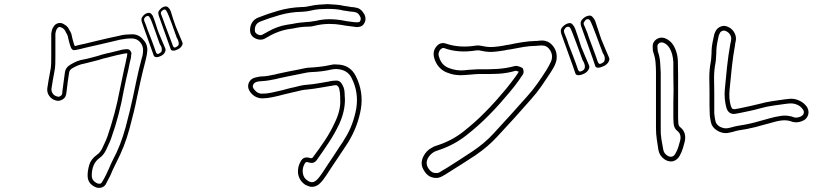

<svg xmlns="http://www.w3.org/2000/svg" viewBox="-20 -819 4040 929"><path d="M862 -615Q866 -608 860 -597.5Q854 -587 842 -581Q829 -574 818.5 -574Q808 -574 806 -581Q803 -589 794.5 -613Q786 -637 776 -665Q766 -693 758 -715.5Q750 -738 748 -744Q746 -751 746 -758Q746 -765 755 -774Q764 -784 775.5 -787Q787 -790 794 -783Q802 -776 806 -765Q812 -746 817.5 -728Q823 -710 830 -692Q838 -673 846 -653.5Q854 -634 862 -615ZM843 -600Q847 -608 843 -619Q842 -624 839.5 -628.5Q837 -633 835 -637Q832 -644 826 -662Q820 -680 812 -702Q804 -724 796.5 -742.5Q789 -761 784 -768Q783 -770 780 -772Q777 -774 772 -772Q768 -771 764.5 -767Q761 -763 759 -761Q757 -756 760 -749Q764 -738 768.5 -726.5Q773 -715 777 -703Q777 -703 782 -689.5Q787 -676 794 -657.5Q801 -639 807.5 -622Q814 -605 817 -596Q818 -594 820 -591.5Q822 -589 826 -589Q831 -590 836.5 -594Q842 -598 843 -600ZM748 -660Q756 -641 764 -622Q772 -603 780 -584Q783 -576 777.5 -565.5Q772 -555 760 -549Q747 -542 737 -542.5Q727 -543 724 -550Q721 -558 712.5 -582Q704 -606 694 -634Q684 -662 676 -684.5Q668 -707 666 -713Q664 -720 664.5 -727Q665 -734 673 -743Q682 -753 693.5 -756Q705 -759 712 -752Q720 -744 723 -733Q730 -715 735.5 -696.5Q741 -678 748 -660ZM761 -569Q763 -574 763 -579Q763 -584 762 -588Q761 -593 758 -597.5Q755 -602 753 -606Q750 -613 744 -631Q738 -649 730 -671Q722 -693 715 -711.5Q708 -730 703 -737Q702 -739 699 -741Q696 -743 691 -741Q686 -740 682.5 -736Q679 -732 678 -730Q677 -727 677 -724Q677 -721 678 -718Q683 -707 687 -695.5Q691 -684 695 -672Q695 -672 700.5 -658.5Q706 -645 713 -626.5Q720 -608 726 -591Q732 -574 735 -565Q736 -563 738 -560.5Q740 -558 744 -558Q749 -559 754.5 -563Q760 -567 761 -569ZM615 -653Q650 -655 672 -628Q697 -603 692 -567Q691 -556 688.5 -545.5Q686 -535 684 -525Q671 -476 660.5 -429Q650 -382 642 -344Q636 -312 627 -276Q618 -240 607 -198Q594 -150 578.5 -111Q563 -72 545 -37Q540 -27 535 -16.5Q530 -6 525 4Q522 11 519 18Q516 25 513 32Q507 43 501.5 53.5Q496 64 491 74Q480 90 460 90Q456 90 453 89.5Q450 89 446 88Q402 71 404 27Q404 6 412 -21.5Q420 -49 449 -70Q465 -81 475 -102L480 -113Q486 -125 491.5 -137.5Q497 -150 501 -162Q519 -215 534 -271Q549 -327 560 -386Q565 -411 570.5 -436Q576 -461 581 -486Q584 -499 587 -511.5Q590 -524 592 -537Q594 -542 594.5 -548Q595 -554 596 -559V-560Q595 -560 595 -560.5Q595 -561 594 -561H591Q587 -560 584 -560Q581 -560 578 -559Q562 -556 547 -552.5Q532 -549 517 -545L502 -541Q478 -536 458 -529Q441 -525 423 -520Q405 -515 387 -511Q362 -507 332 -490Q315 -481 314 -465Q311 -445 308 -424.5Q305 -404 303 -384Q302 -381 302 -376Q301 -372 301 -369Q301 -366 300 -363Q297 -346 283 -338Q269 -329 253 -332Q231 -337 218.5 -354.5Q206 -372 209 -393Q212 -414 215.5 -433.5Q219 -453 222 -469Q227 -490 227.5 -510.5Q228 -531 228 -550V-657Q229 -665 231.5 -674Q234 -683 240 -691Q248 -704 262.5 -707Q277 -710 289 -702Q302 -695 308 -687Q311 -683 313 -679Q315 -675 317 -671Q319 -670 319.5 -668Q320 -666 321 -664Q324 -660 326 -652.5Q328 -645 330 -634Q332 -627 335.5 -614Q339 -601 342 -596Q354 -599 365.5 -602Q377 -605 389 -607L455 -623Q481 -629 506.5 -635Q532 -641 557 -646Q572 -650 587 -651.5Q602 -653 615 -653ZM672 -569Q675 -595 658 -615Q642 -633 617 -633H616Q590 -633 561 -627L459 -603L393 -588Q381 -585 369 -582Q357 -579 345 -577Q329 -573 322.5 -590.5Q316 -608 311 -630Q310 -637 308 -644Q306 -651 304 -653Q303 -655 302 -657.5Q301 -660 299 -662Q296 -670 292 -675Q290 -677 287 -680Q284 -683 279 -685Q265 -694 256 -680Q252 -674 250.5 -668Q249 -662 248 -656V-550Q248 -530 247.5 -509Q247 -488 242 -466Q239 -450 235.5 -430Q232 -410 229 -390Q228 -377 235.5 -366Q243 -355 258 -352Q265 -349 272 -354Q280 -359 281 -366Q281 -369 281.5 -372Q282 -375 282 -378Q282 -380 282.5 -382Q283 -384 283 -386Q286 -407 288.5 -427.5Q291 -448 294 -468Q297 -493 322 -507Q355 -527 383 -531Q400 -534 418 -539Q436 -544 452 -548Q463 -552 474.5 -555Q486 -558 498 -561L512 -564Q527 -568 542.5 -571.5Q558 -575 573 -579Q578 -580 582 -580Q586 -580 590 -581H596Q601 -581 605 -578.5Q609 -576 610 -574Q616 -567 616 -559L615 -556Q614 -551 614 -545Q614 -539 612 -533Q609 -520 606 -507.5Q603 -495 601 -482Q595 -457 589.5 -432Q584 -407 579 -382Q558 -263 520 -156Q516 -143 510 -130Q504 -117 498 -104L493 -93Q481 -68 461 -54Q425 -28 424 28Q423 57 453 69Q468 73 473 63Q484 46 495 23Q498 16 501 9.5Q504 3 507 -3Q512 -14 516.5 -25Q521 -36 527 -47Q545 -80 560 -118.5Q575 -157 588 -204Q599 -245 607.5 -280.5Q616 -316 623 -348Q631 -386 641 -433.5Q651 -481 664 -530Q671 -550 672 -569Z M1240 -627Q1232 -627 1223 -630Q1192 -641 1190 -670Q1189 -704 1212 -724Q1222 -732 1232 -735Q1274 -752 1328 -767.5Q1382 -783 1441 -785Q1452 -785 1461.5 -786.5Q1471 -788 1480 -790Q1502 -795 1523.5 -796.5Q1545 -798 1565 -799Q1585 -798 1605.5 -796.5Q1626 -795 1647 -790Q1655 -789 1663 -788Q1671 -787 1679 -785Q1690 -785 1702 -782Q1727 -779 1744 -748Q1748 -739 1748.5 -728.5Q1749 -718 1744 -709Q1736 -693 1722 -690Q1718 -689 1713.5 -688.5Q1709 -688 1705 -688L1690 -690Q1677 -692 1663 -693.5Q1649 -695 1635 -698Q1572 -709 1514 -697Q1503 -694 1492 -692Q1481 -690 1470 -690Q1452 -690 1433.5 -687.5Q1415 -685 1397 -681Q1390 -680 1383.5 -679Q1377 -678 1370 -677Q1329 -669 1289 -648L1284 -645Q1272 -638 1259 -631Q1251 -627 1240 -627ZM1565 -776Q1546 -776 1525.5 -774.5Q1505 -773 1485 -768Q1465 -763 1441 -762Q1385 -761 1333 -746Q1281 -731 1240 -715Q1233 -712 1226 -707Q1212 -694 1213 -672Q1213 -658 1230 -651Q1242 -647 1249 -651Q1255 -654 1261 -657.5Q1267 -661 1273 -664L1278 -667Q1323 -692 1367 -699Q1373 -700 1379.5 -701Q1386 -702 1393 -703Q1412 -707 1431.5 -709.5Q1451 -712 1470 -713Q1479 -713 1488.5 -715Q1498 -717 1508 -718Q1541 -726 1573.5 -726Q1606 -726 1639 -720Q1652 -717 1665.5 -715.5Q1679 -714 1692 -712L1707 -711Q1712 -711 1715 -712H1717Q1722 -714 1723 -718Q1728 -728 1723 -738Q1714 -758 1698 -760Q1693 -762 1687.5 -762Q1682 -762 1676 -763Q1668 -764 1659.5 -765.5Q1651 -767 1642 -768Q1623 -773 1603.5 -774.5Q1584 -776 1565 -776ZM1489 85Q1481 85 1473 82Q1465 79 1457 75Q1427 55 1422 19Q1419 -13 1437 -42Q1448 -59 1467 -57Q1474 -57 1481 -54Q1487 -53 1490 -54.5Q1493 -56 1494 -58Q1525 -99 1552.5 -140.5Q1580 -182 1601 -228Q1615 -257 1621.5 -285Q1628 -313 1626 -340V-352Q1625 -359 1625 -366Q1625 -373 1623 -380Q1623 -388 1618 -398Q1616 -401 1612.5 -404Q1609 -407 1604 -407Q1599 -406 1593 -405.5Q1587 -405 1581 -403H1578Q1554 -399 1525.5 -394Q1497 -389 1468 -386Q1453 -385 1438 -382Q1423 -379 1409 -375L1395 -372Q1385 -370 1374.5 -367Q1364 -364 1353 -362Q1340 -358 1326.5 -355Q1313 -352 1299 -349Q1278 -344 1251 -343Q1215 -343 1192 -372Q1176 -393 1182 -413Q1190 -438 1216 -444Q1223 -446 1229 -447Q1235 -448 1241 -449Q1259 -449 1276.5 -452Q1294 -455 1312 -459L1319 -461Q1346 -467 1373 -472.5Q1400 -478 1427 -483L1450 -488Q1458 -490 1466 -491Q1474 -492 1481 -492Q1535 -495 1576 -504Q1584 -506 1591.5 -507Q1599 -508 1608 -507Q1674 -507 1702 -450Q1740 -374 1726 -291Q1711 -206 1665 -131Q1660 -123 1654.5 -115Q1649 -107 1644 -99L1610 -48Q1597 -29 1584.5 -10Q1572 9 1559 29Q1552 40 1543.5 51Q1535 62 1524 72Q1508 85 1489 85ZM1465 -35Q1459 -35 1456 -30Q1442 -8 1445 17Q1448 43 1470 56Q1491 70 1510 54Q1519 46 1526 36.5Q1533 27 1540 17Q1553 -3 1565.5 -22Q1578 -41 1591 -60L1625 -112Q1630 -120 1635.5 -127.5Q1641 -135 1645 -143Q1668 -178 1682.5 -216.5Q1697 -255 1704 -295Q1716 -372 1682 -440Q1662 -483 1607 -485Q1593 -485 1581 -482Q1559 -477 1535 -474Q1511 -471 1482 -470Q1475 -469 1468.5 -468.5Q1462 -468 1455 -466L1431 -461Q1405 -456 1378 -450.5Q1351 -445 1324 -439L1317 -437Q1299 -433 1280.5 -430Q1262 -427 1242 -426Q1233 -426 1222 -423Q1207 -418 1204 -406Q1201 -397 1210 -386Q1227 -364 1251 -366Q1264 -366 1274.5 -367.5Q1285 -369 1295 -371Q1308 -374 1321.5 -377Q1335 -380 1348 -383Q1359 -386 1369.5 -389Q1380 -392 1390 -394L1404 -397Q1419 -401 1434.5 -404.5Q1450 -408 1466 -409Q1492 -411 1518 -415.5Q1544 -420 1574 -425L1576 -426Q1583 -427 1590 -428Q1597 -429 1604 -429Q1626 -431 1637 -408Q1644 -396 1646 -383Q1647 -376 1647.5 -368.5Q1648 -361 1648 -353L1649 -341Q1650 -281 1621 -218Q1599 -172 1571 -129.5Q1543 -87 1513 -45Q1499 -25 1474 -33Q1468 -35 1466 -35Z M2927 -540Q2931 -531 2924 -519Q2917 -507 2903 -500Q2887 -492 2875 -491.5Q2863 -491 2860 -500Q2857 -510 2847 -538.5Q2837 -567 2825 -600Q2813 -633 2803.5 -659.5Q2794 -686 2792 -692Q2789 -700 2789.5 -709Q2790 -718 2800 -728Q2811 -739 2825 -742.5Q2839 -746 2846 -738Q2856 -728 2860 -717Q2868 -695 2874.5 -673.5Q2881 -652 2889 -630Q2898 -608 2907.5 -585.5Q2917 -563 2927 -540ZM2904 -523Q2908 -534 2905 -545Q2904 -551 2900.5 -556Q2897 -561 2895 -567Q2892 -575 2884 -596Q2876 -617 2867 -642Q2858 -667 2849 -689Q2840 -711 2835 -720Q2834 -722 2830 -724.5Q2826 -727 2821 -726Q2815 -725 2811.5 -720Q2808 -715 2806 -712Q2802 -706 2806 -698Q2811 -685 2817 -671.5Q2823 -658 2827 -644Q2827 -643 2833 -627.5Q2839 -612 2847 -590.5Q2855 -569 2862.5 -548.5Q2870 -528 2873 -518Q2875 -516 2877 -512.5Q2879 -509 2884 -510Q2890 -511 2896.5 -515.5Q2903 -520 2904 -523ZM2792 -593Q2801 -571 2810.5 -548.5Q2820 -526 2830 -503Q2834 -494 2827.5 -482Q2821 -470 2807 -463Q2791 -455 2779 -455Q2767 -455 2764 -464Q2761 -474 2751 -502Q2741 -530 2729 -563Q2717 -596 2707.5 -622.5Q2698 -649 2696 -655Q2693 -663 2693.5 -672Q2694 -681 2704 -691Q2715 -702 2728.5 -706Q2742 -710 2749 -702Q2758 -693 2763 -680Q2771 -658 2778 -636.5Q2785 -615 2792 -593ZM2808 -486Q2810 -492 2810 -498Q2810 -504 2808 -508Q2807 -514 2803.5 -519.5Q2800 -525 2798 -530Q2795 -538 2787.5 -559Q2780 -580 2770.5 -605.5Q2761 -631 2752.5 -653Q2744 -675 2739 -684Q2738 -686 2734 -688.5Q2730 -691 2725 -689Q2719 -688 2715.5 -683.5Q2712 -679 2710 -675Q2707 -669 2710 -661Q2715 -648 2720.5 -634.5Q2726 -621 2730 -607Q2730 -607 2736 -591.5Q2742 -576 2750.5 -554Q2759 -532 2766.5 -511.5Q2774 -491 2777 -481Q2779 -479 2781 -475.5Q2783 -472 2788 -473Q2803 -477 2808 -486ZM2602 -623Q2639 -623 2661 -589Q2672 -572 2673.5 -550.5Q2675 -529 2667 -510Q2663 -500 2657 -489.5Q2651 -479 2644 -468Q2624 -437 2600 -402.5Q2576 -368 2548 -337Q2508 -291 2467 -246Q2426 -201 2385 -157Q2342 -110 2281 -68Q2251 -48 2220 -28.5Q2189 -9 2159 10L2132 27Q2125 31 2117.5 35Q2110 39 2101 41Q2098 42 2090 42Q2078 42 2067 38Q2045 31 2029 2Q2012 -28 2028 -61Q2042 -90 2069 -104Q2080 -111 2091 -114Q2165 -137 2223 -183Q2281 -229 2327 -276Q2356 -305 2382 -334.5Q2408 -364 2428 -388Q2439 -402 2450.5 -416.5Q2462 -431 2472 -445Q2476 -450 2479.5 -455.5Q2483 -461 2487 -467Q2489 -469 2489 -473Q2486 -474 2478 -476L2476 -477Q2433 -464 2389 -462Q2345 -460 2298 -461L2279 -460Q2268 -459 2255.5 -458Q2243 -457 2230 -456Q2183 -451 2140 -469Q2096 -488 2081 -538Q2071 -574 2096 -599Q2114 -616 2138 -608Q2202 -586 2280 -598Q2291 -600 2301 -598.5Q2311 -597 2321 -595Q2345 -590 2369.5 -592Q2394 -594 2415 -598Q2423 -600 2430 -601Q2437 -602 2444 -603Q2476 -610 2508.5 -615Q2541 -620 2574 -621Q2577 -621 2580 -621Q2583 -621 2586 -622Q2591 -622 2595 -622.5Q2599 -623 2602 -623ZM2645 -519Q2659 -549 2641 -577Q2627 -599 2602 -599Q2599 -599 2595.5 -599Q2592 -599 2588 -598Q2584 -598 2581 -598Q2578 -598 2574 -597Q2543 -597 2511.5 -591.5Q2480 -586 2449 -580Q2442 -579 2434.5 -578Q2427 -577 2420 -575Q2397 -571 2370.5 -568.5Q2344 -566 2315 -572Q2308 -574 2300 -575Q2292 -576 2284 -575Q2198 -561 2130 -586Q2121 -589 2113 -581Q2107 -577 2103.5 -566.5Q2100 -556 2104 -545Q2115 -505 2149 -491Q2188 -475 2228 -479Q2241 -481 2253.5 -481.5Q2266 -482 2277 -483L2297 -484H2298Q2344 -483 2386 -485.5Q2428 -488 2469 -499Q2471 -499 2473 -499.5Q2475 -500 2477 -500H2482L2484 -499Q2489 -498 2494 -496.5Q2499 -495 2504 -492Q2511 -490 2512 -481Q2517 -466 2506 -453Q2502 -448 2498.5 -442Q2495 -436 2491 -431Q2481 -417 2469.5 -402Q2458 -387 2446 -373Q2426 -349 2399.5 -319Q2373 -289 2344 -260Q2296 -211 2235.5 -163.5Q2175 -116 2098 -91Q2094 -90 2089.5 -88Q2085 -86 2080 -84Q2059 -71 2049 -51Q2039 -29 2050 -9Q2060 9 2075 16Q2087 19 2097 18Q2102 17 2108 14Q2114 11 2119 7L2146 -9Q2176 -28 2207 -48Q2238 -68 2268 -88Q2326 -127 2368 -173Q2409 -217 2449.5 -262Q2490 -307 2530 -352Q2558 -383 2581.5 -416.5Q2605 -450 2624 -480Q2630 -490 2635.5 -500Q2641 -510 2645 -519Z M3492 -175Q3469 -175 3449 -188Q3425 -203 3420 -227Q3418 -237 3416 -248Q3414 -259 3414 -270Q3413 -288 3413 -306Q3413 -324 3413 -342V-370Q3412 -408 3412 -445Q3412 -482 3419 -519Q3421 -530 3421.5 -541.5Q3422 -553 3423 -565V-576Q3424 -596 3428 -615.5Q3432 -635 3436 -653Q3439 -662 3444 -671Q3452 -685 3468.5 -691Q3485 -697 3500 -690Q3519 -683 3530.5 -665.5Q3542 -648 3541 -629Q3540 -624 3539.5 -618.5Q3539 -613 3537 -607V-604Q3527 -549 3521 -493.5Q3515 -438 3510 -384Q3506 -341 3516 -307Q3520 -294 3525.5 -292Q3531 -290 3537 -291L3559 -295Q3583 -300 3608 -305.5Q3633 -311 3657 -317Q3686 -325 3716 -329.5Q3746 -334 3775 -338L3792 -340Q3823 -345 3850 -331Q3872 -320 3885 -301Q3895 -282 3891 -266Q3886 -247 3871 -238Q3851 -227 3831 -227Q3827 -228 3823.5 -228Q3820 -228 3816 -229Q3791 -239 3765.5 -236.5Q3740 -234 3708 -224Q3674 -214 3634.5 -204Q3595 -194 3553 -188Q3546 -187 3539.5 -185Q3533 -183 3526 -181Q3522 -180 3517.5 -179Q3513 -178 3508 -177Q3504 -176 3500 -175.5Q3496 -175 3492 -175ZM3484 -671Q3471 -671 3464 -661Q3459 -651 3458 -648Q3454 -631 3450.5 -612.5Q3447 -594 3446 -575V-565Q3445 -552 3444.5 -539.5Q3444 -527 3442 -515Q3435 -479 3435 -443.5Q3435 -408 3436 -371V-271Q3438 -249 3442 -232Q3445 -218 3461 -207Q3483 -195 3503 -199Q3507 -200 3511.5 -201Q3516 -202 3520 -203Q3527 -205 3534.5 -207Q3542 -209 3549 -210Q3591 -216 3629.5 -226Q3668 -236 3702 -246Q3729 -254 3760 -258.5Q3791 -263 3824 -251Q3825 -250 3830 -250Q3847 -250 3859 -258Q3866 -262 3869 -271Q3871 -280 3866 -288Q3855 -304 3840 -311Q3820 -321 3795 -318L3778 -316Q3750 -312 3721 -308Q3692 -304 3663 -296Q3638 -289 3613 -283.5Q3588 -278 3563 -273L3542 -269Q3505 -261 3494 -300Q3489 -320 3487 -341Q3485 -362 3487 -386Q3492 -441 3498 -497Q3504 -553 3514 -608L3515 -612Q3516 -617 3517 -621.5Q3518 -626 3518 -630Q3519 -642 3511 -653.5Q3503 -665 3491 -669Q3487 -671 3484 -671ZM3226 -38Q3211 -38 3197 -47Q3172 -63 3166 -92Q3162 -118 3158 -144.5Q3154 -171 3154 -199V-468Q3154 -491 3152 -515.5Q3150 -540 3142 -563Q3139 -571 3138.5 -579.5Q3138 -588 3138 -596Q3138 -616 3156 -629Q3174 -641 3195 -635Q3221 -626 3237 -602Q3260 -564 3260 -518Q3260 -503 3260.5 -488Q3261 -473 3261 -459V-271Q3261 -260 3261 -248Q3261 -236 3262 -225Q3262 -210 3272 -203Q3303 -178 3293 -133Q3289 -117 3283.5 -99.5Q3278 -82 3268 -64Q3257 -45 3237 -39Q3234 -38 3231 -38Q3228 -38 3226 -38ZM3182 -614Q3174 -614 3169 -610Q3161 -604 3161 -595Q3161 -589 3161.5 -582.5Q3162 -576 3163 -570Q3172 -545 3174 -519Q3176 -493 3177 -468V-199Q3176 -173 3180 -147Q3184 -121 3189 -96Q3192 -77 3209 -66Q3220 -59 3231 -61Q3242 -64 3248 -76Q3257 -91 3262 -107.5Q3267 -124 3271 -139Q3278 -169 3258 -185Q3241 -197 3239 -224Q3238 -236 3238 -247.5Q3238 -259 3238 -271V-320Q3238 -336 3238.5 -351.5Q3239 -367 3239 -383Q3239 -402 3238.5 -421Q3238 -440 3238 -459V-517Q3236 -561 3218 -589Q3206 -607 3188 -613Q3186 -614 3182 -614Z"/></svg>

Font: Shizuru
Style: Regular
Weight: 400
Version: Version 1.000